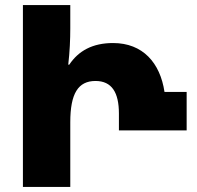

<svg xmlns="http://www.w3.org/2000/svg" viewBox="-20 -734 773 754"><path d="M70 0H256V-254C256 -367 287 -416 355 -416C419 -416 447 -371 447 -288V-222H713V-373H626C609 -487 541 -565 424 -565C343 -565 288 -534 252 -480H248C254 -531 256 -580 256 -622V-714H70Z"/></svg>

Font: Noto Sans Georgian SemiCondensed Black
Style: Regular
Weight: 900
Width: 4
Designer: Monotype Design Team, Akaki Razmadze
Foundry: Google LLC
Version: Version 2.005